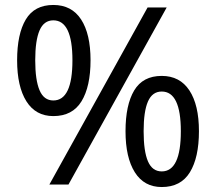

<svg xmlns="http://www.w3.org/2000/svg" viewBox="-20 -744 871 774"><path d="M195 -724Q269 -724 307 -665.5Q345 -607 345 -501Q345 -395 308.5 -335.5Q272 -276 195 -276Q124 -276 86.5 -335.5Q49 -395 49 -501Q49 -607 84 -665.5Q119 -724 195 -724ZM652 -714 256 0H179L575 -714ZM195 -662Q157 -662 139.5 -621.5Q122 -581 122 -501Q122 -421 139.5 -380Q157 -339 195 -339Q272 -339 272 -501Q272 -662 195 -662ZM632 -438Q705 -438 743.5 -379.5Q782 -321 782 -215Q782 -109 745.5 -49.5Q709 10 632 10Q561 10 523.5 -49.5Q486 -109 486 -215Q486 -321 521 -379.5Q556 -438 632 -438ZM632 -375Q594 -375 576.5 -335Q559 -295 559 -215Q559 -134 576.5 -93.5Q594 -53 632 -53Q709 -53 709 -215Q709 -375 632 -375Z"/></svg>

Font: Noto Sans Tai Viet
Style: Regular
Weight: 400
Designer: Monotype Design Team
Foundry: Monotype Imaging Inc.
Version: Version 2.003; ttfautohint (v1.8.4.7-5d5b)